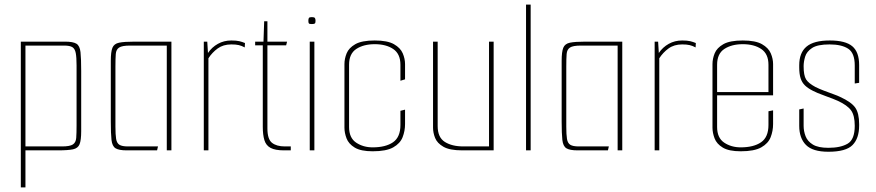

<svg xmlns="http://www.w3.org/2000/svg" viewBox="-20 -650 3788 830"><path d="M70 -470H261Q296 -470 310.5 -461Q325 -452 328 -424.5Q331 -397 331 -343V-83Q331 -44 324 -26.5Q317 -9 295.5 -4.5Q274 0 229 0H90V160H70ZM90 -453V-17H248Q282 -17 295 -25.5Q308 -34 309.5 -54Q311 -74 311 -108V-367Q311 -402 307.5 -420.5Q304 -439 293 -446Q282 -453 257 -453Z M528 0Q494 0 479.5 -9Q465 -18 462 -45Q459 -72 459 -125V-387Q459 -426 466 -443.5Q473 -461 495 -465.5Q517 -470 562 -470H721V0H701V-453H542Q508 -453 495 -444.5Q482 -436 480.5 -416.5Q479 -397 479 -362V-103Q479 -68 482 -49.5Q485 -31 496.5 -24Q508 -17 533 -17H663L659 0Z M861 0V-470H876L879 -421Q896 -446 922 -460.5Q948 -475 980 -475Q1002 -475 1014.5 -472Q1027 -469 1039 -464L1038 -445Q1025 -452 1012.5 -455Q1000 -458 980 -458Q945 -458 921 -440.5Q897 -423 881 -398V0Z M1208 0Q1170 0 1150 -10.5Q1130 -21 1123 -44Q1116 -67 1116 -102V-454H1083V-470H1119L1122 -558H1136V-470H1221L1217 -454H1136V-95Q1136 -48 1156 -32.5Q1176 -17 1211 -17H1237V0Z M1319 0V-470H1339V0ZM1328 -546Q1318 -546 1315.5 -548.5Q1313 -551 1313 -560Q1313 -569 1315.5 -572.5Q1318 -576 1328 -576Q1338 -576 1341 -572.5Q1344 -569 1344 -560Q1344 -551 1341 -548.5Q1338 -546 1328 -546Z M1591 4Q1540 4 1513.5 -12Q1487 -28 1478 -52Q1469 -76 1469 -98V-373Q1469 -396 1478.5 -419.5Q1488 -443 1516 -459Q1544 -475 1600 -475Q1655 -475 1683 -459Q1711 -443 1721 -419.5Q1731 -396 1731 -373V-307L1711 -301V-370Q1711 -417 1680 -438Q1649 -459 1600 -459Q1552 -459 1520.5 -438.5Q1489 -418 1489 -370V-101Q1489 -54 1519.5 -33.5Q1550 -13 1591 -13Q1647 -13 1679 -35Q1711 -57 1711 -110V-171L1731 -176V-114Q1731 -84 1720.5 -57Q1710 -30 1680 -13Q1650 4 1591 4Z M1978 0Q1924 0 1897 -15.5Q1870 -31 1861 -53.5Q1852 -76 1852 -98V-470H1872V-105Q1872 -56 1903 -36.5Q1934 -17 1983 -17H2094V-470H2114V0Z M2254 -630H2274V0H2254Z M2477 0Q2443 0 2428.5 -9Q2414 -18 2411 -45Q2408 -72 2408 -125V-387Q2408 -426 2415 -443.5Q2422 -461 2444 -465.5Q2466 -470 2511 -470H2670V0H2650V-453H2491Q2457 -453 2444 -444.5Q2431 -436 2429.5 -416.5Q2428 -397 2428 -362V-103Q2428 -68 2431 -49.5Q2434 -31 2445.5 -24Q2457 -17 2482 -17H2612L2608 0Z M2810 0V-470H2825L2828 -421Q2845 -446 2871 -460.5Q2897 -475 2929 -475Q2951 -475 2963.5 -472Q2976 -469 2988 -464L2987 -445Q2974 -452 2961.5 -455Q2949 -458 2929 -458Q2894 -458 2870 -440.5Q2846 -423 2830 -398V0Z M3182 4Q3131 4 3104.5 -12Q3078 -28 3069 -52Q3060 -76 3060 -98V-373Q3060 -396 3069.5 -419.5Q3079 -443 3107 -459Q3135 -475 3191 -475Q3246 -475 3274 -459Q3302 -443 3312 -419.5Q3322 -396 3322 -373V-248H3302V-370Q3302 -417 3271 -438Q3240 -459 3191 -459Q3143 -459 3111.5 -438.5Q3080 -418 3080 -370V-101Q3080 -54 3110.5 -33.5Q3141 -13 3182 -13Q3238 -13 3270 -35Q3302 -57 3302 -110V-169L3322 -173V-114Q3322 -84 3311.5 -57Q3301 -30 3271 -13Q3241 4 3182 4ZM3066 -238V-252H3322V-238Z M3561 6Q3493 6 3464 -23.5Q3435 -53 3435 -106V-177L3454 -181V-106Q3454 -83 3462.5 -61Q3471 -39 3494 -25Q3517 -11 3561 -11Q3614 -11 3644.5 -29Q3675 -47 3675 -106Q3675 -151 3659 -173Q3643 -195 3602 -214Q3596 -217 3580.5 -223Q3565 -229 3547 -235.5Q3529 -242 3514.5 -248Q3500 -254 3495 -257Q3473 -268 3460 -280.5Q3447 -293 3441 -311.5Q3435 -330 3435 -359V-368Q3435 -422 3466.5 -448.5Q3498 -475 3567 -475Q3635 -475 3664.5 -450Q3694 -425 3694 -369V-292L3675 -289V-367Q3675 -421 3646.5 -439.5Q3618 -458 3566 -458Q3514 -458 3490.5 -442.5Q3467 -427 3460.5 -405Q3454 -383 3454 -364Q3454 -324 3464.5 -307Q3475 -290 3505 -274Q3521 -266 3542 -258Q3563 -250 3582.5 -243Q3602 -236 3612 -231Q3660 -209 3677 -185Q3694 -161 3694 -113V-107Q3694 -52 3665.5 -23Q3637 6 3561 6Z"/></svg>

Font: Smooch Sans Thin
Style: Regular
Weight: 100
Designer: Robert E. Leuschke
Foundry: Robert E. Leuschke
Version: Version 1.010